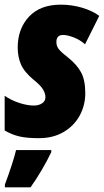

<svg xmlns="http://www.w3.org/2000/svg" viewBox="-22 -583 446 824"><path d="M-2 -23V-172Q27 -152 61.5 -141Q96 -130 123 -130Q144 -130 158.5 -139.5Q173 -149 173 -166Q173 -181 163 -198.5Q153 -216 123 -240Q82 -274 68 -306.5Q54 -339 54 -379Q54 -459 102 -511Q150 -563 239 -563Q286 -563 330 -550Q374 -537 404 -515L343 -393Q320 -413 293 -423Q266 -433 249 -433Q220 -433 220 -403Q220 -387 228.5 -374.5Q237 -362 269 -337Q308 -306 326 -272.5Q344 -239 344 -183Q344 -131 320 -87Q296 -43 251 -16.5Q206 10 145 10Q93 10 61 2.5Q29 -5 -2 -23ZM-1 209Q33 118 47 61H198V70Q181 106 156.5 147.5Q132 189 109 221H-1Z"/></svg>

Font: Noto Sans UI CondBlack
Style: Italic
Weight: 900
Width: 3
Italic angle: -12°
Designer: Monotype Design Team
Foundry: Monotype Imaging Inc.
Version: Version 1.001